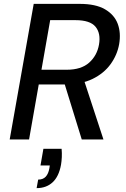

<svg xmlns="http://www.w3.org/2000/svg" viewBox="-20 -720 651 991"><path d="M30 0 154 -700H391Q474 -700 522 -672Q570 -644 587.5 -597.5Q605 -551 595 -492Q585 -436 550.5 -388.5Q516 -341 457.5 -312.5Q399 -284 314 -284H180L130 0ZM402 0 306 -311H412L514 0ZM194 -360H324Q399 -360 440 -396.5Q481 -433 491 -490Q501 -548 473 -582Q445 -616 369 -616H239ZM169 251 177 207Q202 207 216 192Q230 177 235 148L237 134H189L204 48H298Q300 70 299 91Q298 112 295 130Q284 191 251.5 221Q219 251 169 251Z"/></svg>

Font: DM Sans 9pt Medium
Style: Italic
Weight: 500
Italic angle: -10°
Version: Version 4.004;gftools[0.9.30]